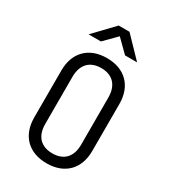

<svg xmlns="http://www.w3.org/2000/svg" viewBox="-227 -1063 1054 1186"><g transform="rotate(30 300.0 -470.0)"><path d="M215 -810 300 -896 387 -810H473L338 -950H261L127 -810ZM300 10C428 10 507 -69 507 -197V-533C507 -661 428 -740 300 -740C172 -740 93 -661 93 -533V-197C93 -69 172 10 300 10ZM300 -61C218 -61 172 -110 172 -197V-533C172 -620 219 -669 300 -669C381 -669 428 -620 428 -533V-197C428 -110 382 -61 300 -61Z"/></g></svg>

Font: Tekne LDO Light
Style: Regular
Weight: 300
Monospace: yes
Designer: Alessio Laiso, Mario Rullo, Paolo Rosset
Foundry: Alessio Laiso
Version: Version 1.000;hotconv 1.0.109;makeotfexe 2.5.65596